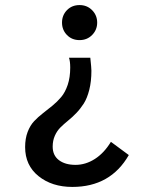

<svg xmlns="http://www.w3.org/2000/svg" viewBox="-20 -735 597 765"><path d="M347.2 -694.3Q367.2 -673.8 367.2 -645Q367.2 -616.2 347.2 -595.7Q327.1 -575.2 296.9 -575.2Q266.6 -575.2 246.8 -595.5Q227.1 -615.7 227.1 -645Q227.1 -674.3 246.8 -694.6Q266.6 -714.8 296.9 -714.8Q327.1 -714.8 347.2 -694.3ZM189.9 -150.9Q189.9 -115.7 214.8 -96.9Q239.7 -78.1 280.8 -78.1Q321.3 -78.1 358.2 -101.8Q395 -125.5 421.9 -169.9L493.2 -117.2Q420.4 9.8 268.1 9.8Q187 9.8 133.5 -33.2Q80.1 -76.2 80.1 -148.9Q80.1 -183.1 90.1 -209.2Q100.1 -235.4 116 -252.2Q131.8 -269 150.9 -283.7Q169.9 -298.3 189 -314Q208 -329.6 223.9 -348.4Q239.7 -367.2 249.8 -397Q259.8 -426.8 259.8 -465.8Q259.8 -490.7 254.9 -504.9H339.8Q344.2 -464.4 344.2 -453.1Q344.2 -410.6 335.7 -377Q327.1 -343.3 313.5 -322Q299.8 -300.8 283.4 -283.9Q267.1 -267.1 250.7 -253.9Q234.4 -240.7 220.7 -227.1Q207 -213.4 198.5 -194.1Q189.9 -174.8 189.9 -150.9Z"/></svg>

Font: Copperplate Sans CC Heavy
Style: Regular
Weight: 400
Designer: indestructible type*
Foundry: Cowboy Collective
Version: Version 1.000